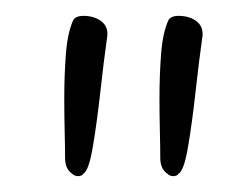

<svg xmlns="http://www.w3.org/2000/svg" viewBox="-20 -586 300 242"><path d="M85 -367Q83 -364 78.5 -364Q74 -364 71 -367Q62 -373 62 -387Q62 -401 61.5 -421Q61 -441 61 -462Q61 -491 63 -517.5Q65 -544 72 -560Q75 -566 85 -566Q99 -566 108 -559Q113 -555 114.5 -549.5Q116 -544 115 -539Q111 -511 106.5 -470.5Q102 -430 97 -401Q92 -371 85 -367ZM205 -367Q203 -364 198.5 -364Q194 -364 191 -367Q182 -373 182 -387Q182 -401 181.5 -421Q181 -441 181 -462Q181 -491 183 -517.5Q185 -544 192 -560Q195 -566 205 -566Q219 -566 228 -559Q233 -555 234.5 -549.5Q236 -544 235 -539Q231 -511 226.5 -470.5Q222 -430 217 -401Q212 -371 205 -367Z"/></svg>

Font: Ingrid Darling
Style: Regular
Weight: 400
Designer: Robert E. Leuschke
Foundry: Robert E. Leuschke
Version: Version 1.010; ttfautohint (v1.8.3)